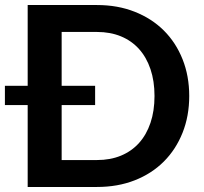

<svg xmlns="http://www.w3.org/2000/svg" viewBox="-20 -743 810 763"><path d="M365.5 -107Q418.5 -107 460.8 -124.5Q503 -142 532.5 -174.8Q562 -207.5 578 -254.8Q594 -302 594 -361.5Q594 -421 578 -468.2Q562 -515.5 532.5 -548.2Q503 -581 460.8 -598.5Q418.5 -616 365.5 -616H225V-402H358V-325.5H225V-107ZM365.5 -723Q448 -723 515.5 -696.2Q583 -669.5 631 -621.8Q679 -574 705.5 -507.5Q732 -441 732 -361.5Q732 -282 705.5 -215.5Q679 -149 631 -101Q583 -53 515.5 -26.5Q448 0 365.5 0H90V-325.5H-0.5V-402H90V-723Z"/></svg>

Font: LatoLatin
Style: Bold
Weight: 700
Designer: Lukasz Dziedzic with Adam Twardoch and Botio Nikoltchev
Foundry: tyPoland Lukasz Dziedzic
Version: Version 2.015; 2015-08-06; http://www.latofonts.com/